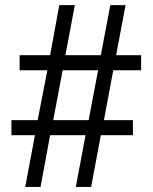

<svg xmlns="http://www.w3.org/2000/svg" viewBox="-20 -734 599 754"><path d="M117.2 -203.1H24.9V-262.2H127.9L166 -458H57.1V-517.1H176.8L212.9 -713.9H273.9L236.8 -517.1H376L413.1 -713.9H473.1L436 -517.1H534.2V-458H424.8L388.2 -262.2H502V-203.1H376L337.9 0H277.8L315.9 -203.1H176.8L139.2 0H79.1ZM328.1 -262.2 365.2 -458H226.1L189 -262.2Z"/></svg>

Font: Noto Serif Gujarati
Style: Regular
Weight: 400
Designer: Indian Type Foundry
Foundry: Monotype Imaging Inc.
Version: Version 1.02